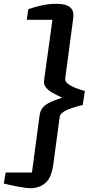

<svg xmlns="http://www.w3.org/2000/svg" viewBox="-45 -880 479 1007"><path d="M252.5 -860Q300 -860 322.2 -842.2Q344.5 -824.5 339 -784L297 -468.5Q295 -453 311.8 -440.2Q328.5 -427.5 353.5 -418Q378.5 -408.5 400 -402.5L389 -329.5Q358 -322 331.2 -313Q304.5 -304 287.2 -292.8Q270 -281.5 268 -266.5L234.5 -17.5Q224.5 54.5 191.8 80.8Q159 107 115 107Q100.5 107 80.8 104Q61 101 40 97Q19 93 1.5 89Q-16 85 -25 82.5L-15.5 25H122.5L162.5 -274Q166 -302 181.5 -318.2Q197 -334.5 222.2 -345.5Q247.5 -356.5 280.5 -368Q249.5 -382 227.2 -395.2Q205 -408.5 194.2 -423.8Q183.5 -439 186 -457.5L230 -776H95.5L103.5 -832Q147 -846.5 180.5 -853.2Q214 -860 252.5 -860Z"/></svg>

Font: Merriweather Sans Medium
Style: Italic
Weight: 500
Italic angle: -7.5°
Designer: Eben Sorkin
Foundry: Eben Sorkin
Version: Version 2.001